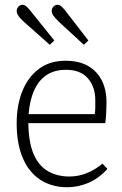

<svg xmlns="http://www.w3.org/2000/svg" viewBox="-20 -772 511 806"><path d="M262 14Q197 14 149 -17.5Q101 -49 75.5 -109Q50 -169 50 -254Q50 -331 74 -390Q98 -449 143.5 -483Q189 -517 255 -517Q312 -517 350 -495Q388 -473 407.5 -434Q427 -395 427 -344Q427 -323 426 -301Q425 -279 422 -255H99Q100 -174 121.5 -124.5Q143 -75 182 -53Q221 -31 271 -31Q309 -31 344 -45Q379 -59 410 -85L431 -63Q396 -24 352.5 -5Q309 14 262 14ZM100 -293H378Q380 -309 380 -322Q380 -335 380 -352Q380 -407 349 -443Q318 -479 257 -479Q210 -479 177 -458Q144 -437 124.5 -395Q105 -353 100 -293ZM189 -584 83 -678Q64 -695 57 -706Q50 -717 50 -726Q50 -733 53.5 -739Q57 -745 62.5 -748.5Q68 -752 74 -752Q82 -752 89 -746.5Q96 -741 105 -730L208 -602ZM332 -584 230 -678Q211 -696 204 -706.5Q197 -717 197 -726Q197 -733 200.5 -739Q204 -745 209.5 -748.5Q215 -752 221 -752Q229 -752 236 -746.5Q243 -741 252 -730L351 -602Z"/></svg>

Font: Literata ExtraLight
Style: Regular
Weight: 250
Designer: Latin by Veronika Burian and Jose Scaglione. Greek by Irene Vlachou. Cyrillic by Vera Evstafieva.
Foundry: TypeTogether
Version: Version 3.103;gftools[0.9.29]